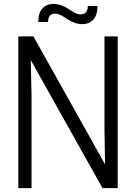

<svg xmlns="http://www.w3.org/2000/svg" viewBox="-20 -967 699 987"><path d="M585 -779.8V0H506.8L138.2 -658.2L142.1 -477.1V0H74.2V-779.8H151.9L520 -122.1L517.1 -303.2V-779.8ZM431.2 -936H481Q481 -889.2 459.5 -866Q438 -842.8 401.9 -842.8Q380.9 -842.8 359.6 -851.3Q338.4 -859.9 324.2 -869.9Q310.1 -879.9 293.5 -888.4Q276.9 -897 264.2 -897Q227.1 -897 227.1 -854H176.8Q176.8 -900.9 198.2 -923.8Q219.7 -946.8 255.9 -946.8Q276.9 -946.8 298.1 -938.5Q319.3 -930.2 333.7 -919.9Q348.1 -909.7 364.7 -901.4Q381.3 -893.1 394 -893.1Q431.2 -893.1 431.2 -936Z"/></svg>

Font: Cooper Hewitt
Style: Book
Weight: 705
Designer: Village Type and Design LLC
Foundry: Cooper Hewitt Smithsonian Design Museum
Version: 1.000